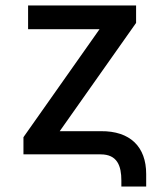

<svg xmlns="http://www.w3.org/2000/svg" viewBox="-20 -566 588 704"><path d="M425 96V118H516V72C516 -28 457 -86 350 -85H199L479 -482V-546H83V-459H345L66 -63V0H349C410 0 425 42 425 96Z"/></svg>

Font: Wafeq Medium
Style: Regular
Weight: 500
Designer: Rasmus Andersson & Azza Alameddine
Foundry: Google & TypeTogether
Version: Version 3.000;January 28, 2025;FontCreator 15.0.0.3014 64-bi